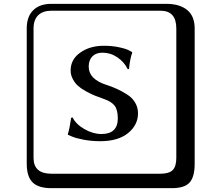

<svg xmlns="http://www.w3.org/2000/svg" viewBox="-20 -774 1140 1006"><path d="M511.2 -71.8Q597.2 -71.8 597.2 -153.8Q597.2 -197.8 581.1 -219.5Q564.9 -241.2 525.9 -254.9Q498 -264.6 478 -272.7Q458 -280.8 431.9 -294.9Q405.8 -309.1 389.4 -323.5Q373 -337.9 361.6 -359.4Q350.1 -380.9 350.1 -404.8Q350.1 -462.9 400.6 -498.5Q451.2 -534.2 523.9 -534.2Q567.9 -534.2 605 -526.1Q642.1 -518.1 657.2 -509.3L671.9 -501L672.9 -498Q661.6 -469.2 655.8 -412.1H648.9Q630.9 -449.2 595 -473.6Q559.1 -498 517.1 -498Q482.9 -498 463.9 -478.5Q444.8 -459 444.8 -424.8Q444.8 -358.9 538.1 -329.1Q571.3 -317.9 594.2 -307.4Q617.2 -296.9 645 -279.5Q672.9 -262.2 688 -236.6Q703.1 -210.9 703.1 -180.2Q703.1 -119.1 651.1 -76.7Q599.1 -34.2 504.9 -34.2Q460 -34.2 418.5 -42Q377 -49.8 357.4 -58.6L337.9 -66.9L335 -69.8Q344.7 -99.6 353 -157.2L360.8 -158.2Q377.9 -123 422.6 -97.4Q467.3 -71.8 511.2 -71.8ZM249 -717.8Q204.1 -717.8 179.9 -693.8Q155.8 -669.9 155.8 -625V53.2Q155.8 136.2 249 136.2H820.8Q865.7 136.2 884.8 117.2Q903.8 98.1 903.8 53.2V-625Q903.8 -717.8 820.8 -717.8ZM1000 84Q1000 152.8 973.4 182.4Q946.8 211.9 880.9 211.9H249Q181.2 211.9 150.6 181.4Q120.1 150.9 120.1 84V-625Q120.1 -687 154.1 -720.5Q188 -753.9 249 -753.9H851.1Q920.9 -753.9 960.4 -721.9Q1000 -689.9 1000 -625Z"/></svg>

Font: Linux Biolinum Keyboard O
Style: Regular
Weight: 700
Designer: Philipp H. Poll
Foundry: Philipp H. Poll
Version: Version 0.6.1